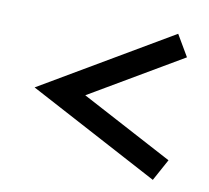

<svg xmlns="http://www.w3.org/2000/svg" viewBox="-56 -532 594 545"><g transform="rotate(10 241.0 -259.5)"><path d="M452.1 -408.2 186.5 -252 451.2 -111.3 417 -48.8 41 -249 416 -469.7Z"/></g></svg>

Font: Shorif Bongobondhu ANSI V2
Style: Regular
Weight: 400
Designer: Shorif Uddin Shishir, Shorif art & Design, e-mail : shorifart@gmail.com, facebook : Shorif2001
Foundry: Lipighor Font Foundry
Version: Designed By Shorif Uddin Shishir | Build By Niladri Shekhar 